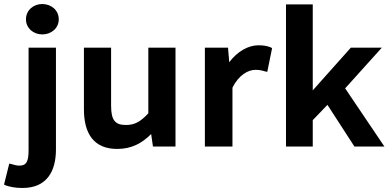

<svg xmlns="http://www.w3.org/2000/svg" viewBox="-66 -728 1930 954"><path d="M-10 87 -20 85 -46 189 -38 193C-18 200 8 206 46 206C168 206 212 121 212 15V-491H76V17C76 74 66 95 30 95C17 95 3 91 -10 87ZM144 -708C100 -708 63 -677 63 -632C63 -588 100 -557 144 -557C189 -557 226 -588 226 -632C226 -677 189 -708 144 -708Z M685 -62 694 0H806V-491H671V-165C632 -123 603 -107 560 -107C508 -107 486 -128 486 -203V-491H351V-185C351 -63 401 12 516 12C588 12 639 -16 685 -62Z M1089 -292C1120 -356 1168 -381 1203 -381C1224 -381 1235 -378 1252 -373L1262 -371L1286 -489L1278 -493C1261 -500 1243 -503 1218 -503C1168 -503 1114 -473 1073 -419L1067 -491H952V0H1089Z M1488 -131 1561 -207 1695 0H1844L1649 -289L1831 -491H1677L1488 -279V-706H1355V0H1488Z"/></svg>

Font: Falling Sky
Style: SeBd
Weight: 600
Designer: Paul D. Hunt
Foundry: Adobe Systems Incorporated
Version: Version 1.02